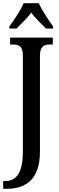

<svg xmlns="http://www.w3.org/2000/svg" viewBox="-31 -951 375 1211"><path d="M28 -784V-771H73C102 -800 140 -836 166 -871C192 -836 231 -799 259 -771H304V-784C277 -822 233 -886 214 -931H118C100 -886 55 -822 28 -784ZM-11 240H11C124 240 221 187 221 7V-601C221 -659 248 -670 281 -670H302V-714H33V-670H54C86 -670 113 -659 113 -605V8C113 148 66 191 0 191H-11Z"/></svg>

Font: Noto Serif Condensed Medium
Style: Regular
Weight: 500
Width: 3
Designer: Monotype Design Team
Foundry: Monotype Imaging Inc.
Version: Version 2.015